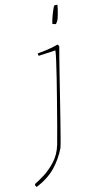

<svg xmlns="http://www.w3.org/2000/svg" viewBox="-131 -685 449 930"><g transform="rotate(-10 93.5 -220.0)"><path d="M-29 206Q-30 204 -32 201Q-34 198 -36 196L-34 190Q-17 180 11.5 159Q40 138 67 104Q94 70 104 22Q109 -4 119.5 -64.5Q130 -125 141 -193Q150 -246 157.5 -295Q165 -344 170 -380.5Q175 -417 175 -430L91 -418Q90 -420 89 -424Q88 -428 88 -430Q105 -433 134.5 -439.5Q164 -446 190 -456L197 -447Q194 -430 187.5 -391Q181 -352 173 -301Q165 -250 156.5 -195.5Q148 -141 140 -91.5Q132 -42 126 -6.5Q120 29 117 40Q97 92 63.5 133.5Q30 175 -29 206ZM183 -559V-562Q190 -603 206 -644Q209 -646 214 -646Q219 -646 223 -646Q222 -627 217 -601.5Q212 -576 209 -570Q208 -568 204 -561.5Q200 -555 200 -555Q198 -555 193 -556Q188 -557 183 -559Z"/></g></svg>

Font: Labrada Thin
Style: Italic
Weight: 100
Italic angle: -7°
Designer: Mercedes Jáuregui
Foundry: Omnibus-Type Team
Version: Version 1.000; ttfautohint (v1.8.4.7-5d5b)